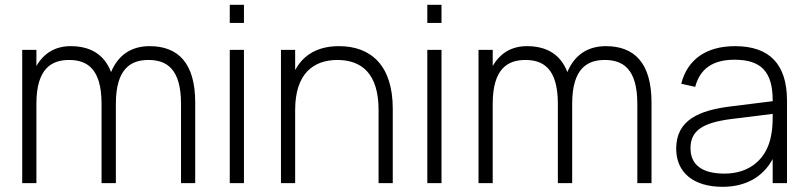

<svg xmlns="http://www.w3.org/2000/svg" viewBox="-20 -742 3269 778"><path d="M391.5 0H449.5V-321.5C449.5 -465.5 511.5 -499 581.5 -499C653 -499 713.5 -465.5 713.5 -321.5V0H771V-326.5C771 -487.5 701 -555 586 -555C514.5 -555 459.5 -521 430 -450C402 -523 344.5 -555 266 -555C204 -555 157.5 -526.5 127.5 -474.5V-540H70V0H127.5V-321.5C127.5 -465.5 190 -499 260 -499C331 -499 391.5 -465.5 391.5 -321.5Z M968.5 -649V-722.5H911V-649ZM968.5 0V-540H911V0Z M1514 0H1571.5V-301.5C1571.5 -476 1484 -555 1353.5 -555C1249.5 -555 1200.5 -503.5 1176 -458V-540H1118.5V0H1176V-296.5C1176 -444.5 1251 -499 1347 -499C1444.5 -499 1514 -444.5 1514 -296.5Z M1769 -649V-722.5H1711.5V-649ZM1769 0V-540H1711.5V0Z M2240.5 0H2298.5V-321.5C2298.5 -465.5 2360.5 -499 2430.5 -499C2502 -499 2562.5 -465.5 2562.5 -321.5V0H2620V-326.5C2620 -487.5 2550 -555 2435 -555C2363.5 -555 2308.5 -521 2279 -450C2251 -523 2193.5 -555 2115 -555C2053 -555 2006.5 -526.5 1976.5 -474.5V-540H1919V0H1976.5V-321.5C1976.5 -465.5 2039 -499 2109 -499C2180 -499 2240.5 -465.5 2240.5 -321.5Z M2958.5 -555C2842 -555 2765 -501 2740.5 -402.5L2797 -390C2816.5 -464 2869 -500 2956.5 -500C3064.5 -500 3111 -451 3111 -335V-332L2942.5 -311C2812 -295 2720 -255.5 2720 -139.5C2720 -42.5 2790.5 15 2908 15C3001 15 3071.5 -24.5 3111 -97.5V0H3169V-334C3169 -481.5 3098.5 -555 2958.5 -555ZM3111 -280.5C3111 -257 3111 -224 3105.5 -197.5C3089.5 -99 3018.5 -38.5 2916 -38.5C2825 -38.5 2778 -74 2778 -141.5C2778 -211.5 2825 -245 2945.5 -260Z"/></svg>

Font: Vela Sans Light
Style: Regular
Weight: 300
Designer: Principal design: Mikhail Sharanda - project Manrope.
Design modification: Ravid Balaliev
Foundry: Mikhail Sharanda
Version: Version 1.001